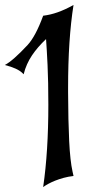

<svg xmlns="http://www.w3.org/2000/svg" viewBox="-44 -758 392 778"><path d="M130.9 0Q141.6 -73.2 146.7 -156.2Q151.9 -239.3 151.9 -333.5Q151.9 -428.2 148.7 -494.6Q145.5 -561 142.6 -599.6Q125.5 -583.5 111.3 -567.1Q97.2 -550.8 85.7 -533.7Q74.2 -516.6 65.7 -497.6Q57.1 -478.5 51.8 -457L46.9 -461.9Q27.3 -481.4 -24.4 -494.6Q8.3 -511.7 67.9 -575.7Q100.6 -611.3 130.9 -694.3Q160.2 -697.8 189.9 -708.3Q219.7 -718.8 253.9 -737.8Q231.9 -599.1 231.9 -401.9V-384.8Q232.4 -266.6 236.3 -186.5Q240.2 -106.4 250 -62.5L253.9 -44.9Q232.9 -42.5 214.1 -37.4Q195.3 -32.2 179.4 -25.9Q163.6 -19.5 151.1 -12.7Q138.7 -5.9 130.9 0Z"/></svg>

Font: MedievalSharp
Style: Regular
Weight: 500
Version: Version 1.0